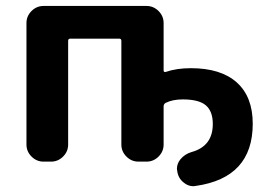

<svg xmlns="http://www.w3.org/2000/svg" viewBox="-20 -566 904 648"><path d="M474.6 -545.9Q498 -545.9 515.1 -528.8Q532.2 -511.7 532.2 -488.3V-328.1Q532.2 -325.2 534.2 -323.7Q536.1 -322.3 539.1 -323.2Q576.2 -335.9 624 -335.9Q725.6 -335.9 779.3 -287.6Q833 -239.3 833 -148.4Q833 34.2 640.6 61.5Q636.7 62.5 632.8 62.5Q614.3 62.5 599.6 49.8Q581.1 35.2 578.1 10.7Q577.1 6.8 577.1 3.9Q577.1 -13.7 588.9 -28.3Q603.5 -45.9 626 -52.7Q698.2 -72.3 698.2 -147.5Q698.2 -190.4 674.8 -210.4Q651.4 -230.5 596.7 -230.5Q562.5 -230.5 539.1 -218.8Q532.2 -214.8 532.2 -207V-78.1Q532.2 -54.7 515.1 -37.6Q498 -20.5 474.6 -20.5H447.3Q423.8 -20.5 406.7 -37.6Q389.6 -54.7 389.6 -78.1V-427.7Q389.6 -435.5 382.8 -435.5H216.8Q210 -435.5 210 -427.7V-78.1Q210 -54.7 192.9 -37.6Q175.8 -20.5 152.3 -20.5H127Q103.5 -20.5 86.4 -37.6Q69.3 -54.7 69.3 -78.1V-488.3Q69.3 -511.7 86.4 -528.8Q103.5 -545.9 127 -545.9Z"/></svg>

Font: Gen Jyuu Gothic Bold
Style: Bold
Weight: 700
Designer: [Source Han Sans]
Ryoko NISHIZUKA  (kana & ideographs); Paul D. Hunt (Latin, Greek & Cyrillic); Wenlong ZHANG  (bopomofo
Version: Version 1.002.20150607